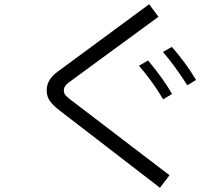

<svg xmlns="http://www.w3.org/2000/svg" viewBox="-20 -835 1040 905"><path d="M260 -315Q230 -338 215 -359.5Q200 -381 200 -409Q200 -459 250 -496L683 -815L727 -756L305 -447Q293 -438 287 -429Q281 -420 281 -408Q281 -397 287.5 -388Q294 -379 310 -367L779 -9L734 50ZM863 -433Q797 -535 748 -590L790 -614Q859 -535 904 -458ZM749 -367Q698 -453 635 -525L678 -550Q752 -461 791 -392Z"/></svg>

Font: IBM Plex Sans SC
Style: Regular
Weight: 400
Designer: Mike Abbink; Paul van der Laan; Pieter van Rosmalen; Eunyou Noh; Wujin Sim; Chorong Kim; Dohee Lee; Yejin We; Jinhee Kim
Foundry: Sandoll Inc.
Version: Version 1.000